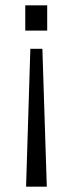

<svg xmlns="http://www.w3.org/2000/svg" viewBox="-20 -537 273 718"><path d="M156.5 -422.5H74.5V-517H156.5ZM155 161H77.5L93.5 -354.5H138.5Z"/></svg>

Font: Public Sans ExtraLight
Style: Regular
Weight: 250
Designer: The Public Sans Project Authors: Dan O. Williams and USWDS (Libre Franklin designed by Pablo Impallari and Rodrigo Fuenz
Version: Version 1.007